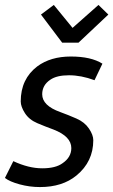

<svg xmlns="http://www.w3.org/2000/svg" viewBox="-26 -745 459 778"><path d="M268 -632 373 -725 413 -686 292 -572H226L140 -686L192 -725ZM28 -92Q90 -63 145 -63Q200 -63 228 -84Q263 -108 263 -145Q263 -192 191 -220Q158 -232 125 -246Q92 -260 75 -286.5Q58 -313 58 -334Q58 -425 125 -476Q179 -516 261 -516Q343 -516 389 -487L357 -420Q303 -440 253.5 -440Q204 -440 178 -422Q145 -400 145 -363Q145 -317 218 -291Q251 -279 284 -264.5Q317 -250 334.5 -224Q352 -198 352 -177Q352 -90 284 -34Q227 13 136 13Q94 13 53.5 2Q13 -9 -6 -24Z"/></svg>

Font: Rambla
Style: Italic
Weight: 400
Italic angle: -12°
Designer: Martin Sommaruga
Foundry: Martin Sommaruga
Version: Version 1.001